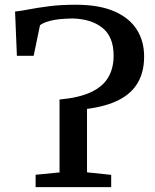

<svg xmlns="http://www.w3.org/2000/svg" viewBox="-20 -770 638 790"><path d="M126.5 0V-51L225 -60.5V-360.5Q306 -368 354.8 -391Q403.5 -414 425.5 -451.8Q447.5 -489.5 447.5 -541Q447.5 -618 402 -655Q356.5 -692 278.5 -694Q219 -693 187.2 -684.5Q155.5 -676 144.5 -666L118.5 -540.5H49.5L42 -722.5Q66.5 -725 101.2 -731.8Q136 -738.5 183.2 -744.5Q230.5 -750.5 292 -750.5Q387 -750.5 449.2 -723.8Q511.5 -697 542.2 -649.2Q573 -601.5 573 -537.5Q573 -474.5 547.2 -430Q521.5 -385.5 469.2 -358.8Q417 -332 338 -322V-61L437.5 -50.5V0Z"/></svg>

Font: Merriweather Medium
Style: Regular
Weight: 500
Version: Version 2.100